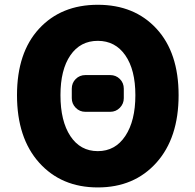

<svg xmlns="http://www.w3.org/2000/svg" viewBox="-20 -778 825 811"><path d="M340.8 -305.7Q316.4 -305.7 299.8 -322.8Q283.2 -339.8 283.2 -363.3V-403.3Q283.2 -427.7 299.8 -444.3Q316.4 -460.9 340.8 -460.9H445.3Q469.7 -460.9 486.3 -444.3Q502.9 -427.7 502.9 -403.3V-363.3Q502.9 -339.8 486.3 -322.8Q469.7 -305.7 445.3 -305.7ZM51.8 -376Q51.8 -555.7 145 -656.7Q238.3 -757.8 393.1 -757.8Q547.9 -757.8 641.1 -656.7Q734.4 -555.7 734.4 -376Q734.4 -195.3 640.6 -90.8Q546.9 13.7 393.1 13.7Q239.3 13.7 145.5 -90.8Q51.8 -195.3 51.8 -376ZM551.8 -376Q551.8 -483.4 509.3 -544.4Q466.8 -605.5 393.1 -605.5Q319.3 -605.5 277.3 -544.4Q235.4 -483.4 235.4 -376Q235.4 -266.6 277.3 -203.1Q319.3 -139.6 393.1 -139.6Q466.8 -139.6 509.3 -203.6Q551.8 -267.6 551.8 -376Z"/></svg>

Font: Gen Jyuu Gothic Heavy
Style: Bold
Weight: 900
Designer: [Source Han Sans]
Ryoko NISHIZUKA  (kana & ideographs); Paul D. Hunt (Latin, Greek & Cyrillic); Wenlong ZHANG  (bopomofo
Version: Version 1.002.20150607